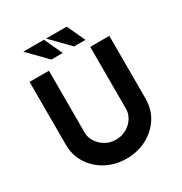

<svg xmlns="http://www.w3.org/2000/svg" viewBox="-210 -1080 1176 1242"><g transform="rotate(-30 378.0 -459.0)"><path d="M224.6 -272.5Q224.6 -237.3 245.6 -205.1Q266.6 -172.9 301.3 -152.8Q335.9 -132.8 377 -132.8Q421.9 -132.8 457 -152.8Q492.2 -172.9 512.7 -205.1Q533.2 -237.3 533.2 -272.5V-736.3H675.8V-268.6Q675.8 -187.5 635.7 -125.5Q595.7 -63.5 527.8 -27.8Q460 7.8 377 7.8Q294.9 7.8 227.5 -27.8Q160.2 -63.5 120.1 -126Q80.1 -188.5 80.1 -268.6V-736.3H224.6ZM142.6 -925.8H296.9L359.4 -791H274.4ZM312.5 -925.8H466.8L529.3 -791H444.3Z"/></g></svg>

Font: Josefin Sans CFJ
Style: Bold
Weight: 700
Designer: Santiago Orozco
Foundry: Typemade
Version: Version 2.001